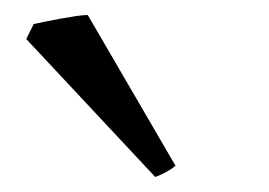

<svg xmlns="http://www.w3.org/2000/svg" viewBox="-20 -747 359 256"><path d="M214 -526Q203 -517 187 -511L15 -695L25 -715Q30 -716 39.5 -718Q49 -720 60 -722Q71 -724 81 -725.5Q91 -727 97 -727Z"/></svg>

Font: Ekushey Amar Bangla
Style: Regular
Weight: 400
Designer: Al Mamun Sumon
Foundry: Al Mamun Sumon
Version: Version 1.0